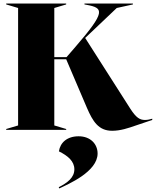

<svg xmlns="http://www.w3.org/2000/svg" viewBox="-20 -732 878 1082"><path d="M612 5C659 5 703 -10 746 -25L838 -56V-63C824 -59 812 -56 797 -56C769 -56 748 -67 714 -120L460 -518L638 -687L729 -707V-712H456V-707L467 -705C565 -687 577 -667 406 -469L355 -410H286V-687L353 -707V-712H15V-707L82 -687V-25L15 -5V0H353V-5L286 -25V-398H353L470 -124C503 -48 535 5 612 5ZM311 323 314 330C364 306 530 236 530 133C530 80 490 36 423 36C358 36 319 72 312 121C363 146 399 177 399 222C399 269 360 298 311 323Z"/></svg>

Font: Nyght Serif Dark
Style: Regular
Weight: 800
Designer: Maksym Kobuzan
Version: Version 0.410;Glyphs 3.1.2 (3151)